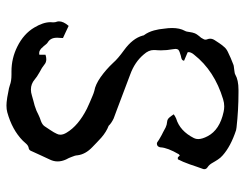

<svg xmlns="http://www.w3.org/2000/svg" viewBox="-100 -640 740 579"><g transform="rotate(90 269.5 -350.0)"><path d="M76.2 -178.7 94.2 -170.4 93.8 -162.1 93.3 -154.3V-151.9Q93.3 -132.8 107.4 -124.5Q110.8 -122.6 115.2 -116.7L118.7 -112.3L122.6 -108.4L126 -104.5L130.9 -101.1Q134.8 -98.6 140.1 -98.6Q142.1 -98.6 144.5 -99.1V-117.7Q151.9 -120.1 158.2 -120.1Q167.5 -120.1 173.8 -114.7Q178.7 -110.8 184.6 -106.9L196.8 -100.1Q212.4 -91.3 218.8 -85.4Q232.4 -73.7 249.5 -73.7Q258.3 -73.7 267.6 -76.7L283.2 -81.1L297.9 -85Q314.9 -90.3 326.2 -96.7Q329.6 -98.6 335 -100.6L344.7 -104Q356 -108.4 360.4 -115.2L372.1 -132.8Q379.4 -143.6 382.8 -151.4Q385.7 -156.7 385.7 -162.6Q385.7 -171.4 379.4 -181.6Q358.4 -216.8 307.1 -242.7Q299.3 -246.6 287.6 -251.5L268.1 -259.8L260.7 -262.7Q255.9 -264.6 252.9 -265.1Q234.9 -268.1 212.4 -283.7Q189 -300.3 168.9 -321.8Q156.7 -335.9 130.9 -354.5Q95.2 -380.4 86.9 -410.6L86.4 -413.1L85.4 -415Q76.2 -427.2 71.3 -444.8L67.9 -460L65.9 -475.6Q64 -488.3 64 -499.5Q64 -522.5 72.3 -537.6Q75.2 -542.5 76.2 -552.7L77.6 -560.5L80.1 -568.4Q82 -573.2 88.4 -581.1L93.3 -586.9L97.2 -593.8Q99.1 -596.7 99.1 -600.1Q99.1 -603 97.7 -606.4Q96.2 -610.4 96.2 -614.3Q96.2 -621.1 100.6 -627.9L109.9 -642.1Q115.2 -649.9 120.1 -655.3Q125.5 -662.6 135.7 -667.5Q153.3 -676.3 175.3 -684.6Q177.7 -685.5 183.1 -686L190.9 -687L197.8 -688Q201.7 -688.5 204.1 -689.9Q220.7 -699.7 250.5 -699.7H258.8Q311 -699.7 363.8 -693.8L372.1 -692.4Q420.9 -676.3 448.2 -651.9Q451.2 -649.4 455.1 -645L460.9 -637.2L465.8 -629.4L470.7 -621.1Q476.1 -611.3 483.9 -606.4Q489.7 -602.5 489.7 -596.7Q489.7 -593.3 487.8 -589.4L481.4 -571.3L475.1 -552.7Q467.3 -530.8 460 -517.1Q458 -516.6 456.5 -516.6Q454.1 -516.6 452.6 -518.1L450.7 -520.5Q449.7 -522 448.2 -522.5L446.8 -521.5L444.8 -520Q424.8 -485.8 423.8 -464.4L423.3 -461.9L422.4 -460Q420.9 -455.6 416 -454.1Q414.1 -453.6 412.6 -453.6Q409.7 -453.6 407.2 -455.6Q401.4 -460 393.1 -464.4L386.2 -468.3L378.4 -472.2L363.8 -480Q355.5 -483.9 347.2 -484.4Q338.9 -484.9 333.5 -491.7L328.6 -498L324.2 -504.4L330.1 -508.3Q334 -510.7 336.9 -511.7Q374.5 -522.9 396 -565.4Q398.9 -571.3 398.9 -578.1Q398.9 -590.3 390.1 -606.9Q371.1 -643.1 316.9 -654.8Q308.6 -656.7 300.3 -656.7Q289.6 -656.7 278.8 -653.3Q192.9 -627.4 144.5 -565.9L141.1 -561.5L138.7 -557.1Q136.7 -553.2 136.7 -549.3Q136.7 -547.9 137.2 -546.4L162.6 -535.6Q162.1 -530.3 157.2 -528.3L152.8 -526.9L147.9 -525.9Q133.3 -522 129.4 -518.1Q127 -515.1 127 -509.8Q127 -506.3 127.9 -502Q131.3 -483.9 131.3 -465.8Q131.3 -456.5 130.4 -447.8V-443.8Q130.4 -428.7 143.6 -414.1Q166.5 -386.7 204.6 -373Q248 -356.9 310.5 -333L336.9 -323.2Q351.1 -316.4 358.9 -308.1Q377 -301.3 394.5 -286.1L408.7 -272.9L423.3 -258.8Q444.8 -238.3 447.8 -214.4Q448.2 -206.5 452.6 -196.8L456.1 -188L460.4 -179.7Q466.3 -166.5 466.3 -154.3Q466.3 -142.6 460.9 -131.3L448.2 -104L435.5 -76.2Q434.6 -73.2 432.6 -70.8Q430.2 -67.9 427.7 -67.4Q419.4 -66.4 413.6 -60.1L403.8 -49.3Q371.1 -17.1 317.9 -2.4Q309.1 0 297.9 0Q293 0 287.6 -0.5L272.9 -2.4L257.3 -5.4Q244.6 -7.3 236.3 -10.3Q224.1 -15.1 204.6 -15.1H194.8Q155.3 -15.1 120.1 -32.7Q81.5 -51.8 62.5 -84Q46.4 -110.8 46.4 -132.8Q46.4 -136.7 46.9 -140.6Q46.9 -143.1 46.4 -147L44.4 -153.8Q43.9 -155.8 43.9 -158.2Q43.9 -171.9 57.6 -187.5Z"/></g></svg>

Font: Kurland
Style: Regular
Weight: 400
Designer: GGBot
Version: 0.22